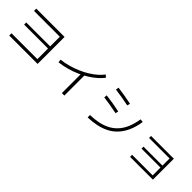

<svg xmlns="http://www.w3.org/2000/svg" viewBox="277 -2075 3446 3446"><g transform="rotate(45 2000.0 -352.5)"><path d="M132 -18V-76H789V-645H133V-703H852V-18ZM182 -346V-400H826V-346Z M1096 -304 1090 -364Q1190 -375 1284.5 -402Q1379 -429 1465 -466.5Q1551 -504 1624.5 -550Q1698 -596 1755.5 -646.5Q1813 -697 1851 -749L1895 -710Q1855 -656 1794 -602Q1733 -548 1655.5 -499.5Q1578 -451 1488 -411Q1398 -371 1299 -343.5Q1200 -316 1096 -304ZM1530 -470H1593V44H1530Z M2166 26 2165 -34Q2273 -37 2369 -56Q2465 -75 2546 -115.5Q2627 -156 2690.5 -222.5Q2754 -289 2797.5 -387Q2841 -485 2863 -622L2923 -615Q2901 -469 2852.5 -363Q2804 -257 2734.5 -183.5Q2665 -110 2577 -65.5Q2489 -21 2385.5 1Q2282 23 2166 26ZM2530 -685 2516 -629Q2429 -647 2344 -661.5Q2259 -676 2172 -687L2180 -744Q2267 -733 2354.5 -718Q2442 -703 2530 -685ZM2479 -438 2466 -382Q2379 -400 2293.5 -414.5Q2208 -429 2122 -440L2129 -497Q2217 -486 2304 -471Q2391 -456 2479 -438Z M3205 -12V-64H3727V-493H3206V-544H3784V-12ZM3246 -262V-312H3760V-262Z"/></g></svg>

Font: Murecho Thin Light
Style: Regular
Weight: 300
Version: Version 1.010